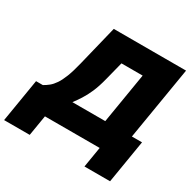

<svg xmlns="http://www.w3.org/2000/svg" viewBox="-237 -920 1273 1268"><g transform="rotate(30 399.0 -286.0)"><path d="M-48.8 156.2 5.4 -171.9H57.1Q78.1 -183.6 97.2 -199Q116.2 -214.4 134 -240.5Q151.9 -266.6 168.7 -309.6Q185.5 -352.5 201.7 -418.9L277.3 -727.5H828.6L736.3 -171.9H813.5L759.3 156.2H564L589.8 0H172.4L146.5 156.2ZM282.7 -171.9H533.2L596.7 -555.7H435.1L400.4 -418.9Q383.8 -352.5 364 -307.4Q344.2 -262.2 323.5 -230.5Q302.7 -198.7 282.7 -171.9Z"/></g></svg>

Font: Inter Display Black
Style: Italic
Weight: 900
Italic angle: -9.39999°
Designer: Rasmus Andersson
Foundry: rsms
Version: Version 4.000;git-a52131595